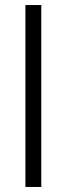

<svg xmlns="http://www.w3.org/2000/svg" viewBox="-20 -743 266 763"><path d="M81 0V-723H144V0Z"/></svg>

Font: Archivo Expanded ExtraLight
Style: Regular
Weight: 250
Width: 7
Designer: Hector Gatti
Foundry: Omnibus-Type
Version: Version 2.001